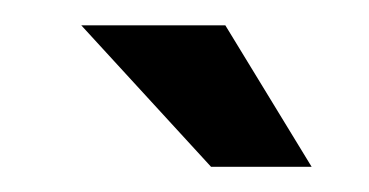

<svg xmlns="http://www.w3.org/2000/svg" viewBox="-20 -868 290 151"><path d="M43.9 -848.1H157.2L225.1 -736.8H146Z"/></svg>

Font: VL Bebas Neue Bold
Style: Regular
Weight: 700
Designer: Ryoichi Tsunekawa
Foundry: Ryoichi Tsunekawa
Version: Version 1.300